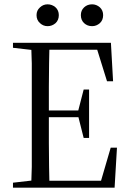

<svg xmlns="http://www.w3.org/2000/svg" viewBox="-20 -868 601 888"><path d="M40 0H175V-36H153L40 -23ZM124 0H209Q208 -44 207 -97Q206 -150 206 -207V-318V-360V-467Q206 -522 207 -575Q208 -627 209 -670H124Q126 -627 127 -575Q127 -522 127 -467V-360V-314V-206Q127 -149 127 -96Q126 -43 124 0ZM166 0H510L521 -185H492L442 -14L479 -32H166ZM166 -326H360V-357H166ZM367 -230H392V-454H367L341 -353V-333ZM40 -647 153 -634H175V-670H40ZM475 -492H503L493 -670H165V-638H461L424 -656ZM200 -747Q221 -747 237 -761Q252 -775 252 -798Q252 -820 237 -834Q221 -848 200 -848Q180 -848 165 -834Q149 -820 149 -798Q149 -775 165 -761Q180 -747 200 -747ZM406 -747Q426 -747 442 -761Q457 -775 457 -798Q457 -820 442 -834Q426 -848 406 -848Q384 -848 369 -834Q354 -820 354 -798Q354 -775 369 -761Q384 -747 406 -747Z"/></svg>

Font: Source Serif 4 48pt
Style: Regular
Weight: 400
Designer: Frank Grie√ühammer
Foundry: Adobe Systems Incorporated
Version: Version 4.004;hotconv 1.0.116;makeotfexe 2.5.65601